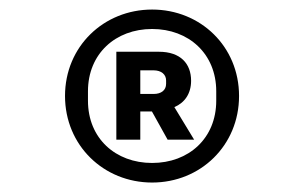

<svg xmlns="http://www.w3.org/2000/svg" viewBox="-20 -730 640 404"><path d="M300.1 -345.9C402 -345.9 483 -424 483 -528.1C483 -632.1 402 -709.9 300.1 -709.9C198.2 -709.9 116.8 -632.1 116.8 -528.1C116.8 -424 198.2 -345.9 300.1 -345.9ZM165.1 -518.1V-538C165.1 -616.8 223 -669 300.1 -669C377.1 -669 435 -616.8 435 -538V-518.1C435 -438.9 377.1 -387.1 300.1 -387.1C223 -387.1 165.1 -438.9 165.1 -518.1ZM224.8 -436.1H275.2V-495.4H299.7L332.7 -436.1H388.5L346.9 -504.6C368.6 -513.8 382.1 -533 382.1 -560C382.1 -595.9 360.1 -621.1 314.3 -621.1H224.8ZM275.2 -532.3V-582H303.3C319.2 -582 329.5 -573.5 329.5 -560.7V-553.6C329.5 -540.1 319.2 -532.3 303.3 -532.3Z"/></svg>

Font: Margiela Mono SemiBold
Style: Regular
Weight: 600
Designer: Mike Abbink, Paul van der Laan, Pieter van Rosmalen
Foundry: Bold Monday
Version: Version 2.003 2021